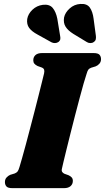

<svg xmlns="http://www.w3.org/2000/svg" viewBox="-20 -975 544 995"><path d="M301.5 -103.5Q298 -91 302 -84.5Q306 -78 314 -74.5L335 -67Q346 -62 351.8 -55.2Q357.5 -48.5 357.5 -37.5Q357.5 -21 345.8 -10.5Q334 0 312 0H44Q21 0 13.2 -9Q5.5 -18 5.5 -31.5Q5.5 -46 14 -55.2Q22.5 -64.5 33 -69L56 -76Q66 -80 71 -86.2Q76 -92.5 81 -109.5Q86 -125.5 94.5 -155.8Q103 -186 113.8 -225.8Q124.5 -265.5 136 -309.8Q147.5 -354 159 -398Q170.5 -442 180.2 -481.2Q190 -520.5 197.5 -550.2Q205 -580 208.5 -595Q211 -607 208.5 -614.2Q206 -621.5 195.5 -625.5L174.5 -633Q163.5 -638.5 158 -645.2Q152.5 -652 152.5 -662.5Q152.5 -679.5 164 -689.8Q175.5 -700 198 -700H465Q488 -700 495.8 -691Q503.5 -682 503.5 -668.5Q503.5 -654.5 495.2 -645Q487 -635.5 475.5 -631L452.5 -624Q442 -620 437.5 -613.8Q433 -607.5 428 -590Q422.5 -574.5 413.2 -541.8Q404 -509 392.5 -466.2Q381 -423.5 368.8 -376Q356.5 -328.5 345 -282.5Q333.5 -236.5 324 -198Q314.5 -159.5 308.5 -134.2Q302.5 -109 301.5 -103.5ZM277 -878 291.5 -789.5Q293.5 -780.5 292.5 -772.5Q291.5 -764.5 283 -757.5Q275 -752 265 -751.8Q255 -751.5 246.5 -756L174.5 -796Q144.5 -812 131 -830.5Q117.5 -849 121 -876.5Q125.5 -903 148 -924.5Q170.5 -946 202 -950Q236.5 -954 253.2 -933.8Q270 -913.5 277 -878ZM465 -878 477 -788.5Q478 -779 476.2 -771Q474.5 -763 465.5 -757Q458 -751.5 447.8 -751.8Q437.5 -752 430 -757L360 -799.5Q332 -817 319.8 -836.8Q307.5 -856.5 312 -884.5Q317.5 -910 341 -931.2Q364.5 -952.5 396.5 -954.5Q430.5 -957 445.5 -935.8Q460.5 -914.5 465 -878Z"/></svg>

Font: Fraunces Black
Style: Italic
Weight: 900
Italic angle: -16°
Version: Version 1.000;[b76b70a41]